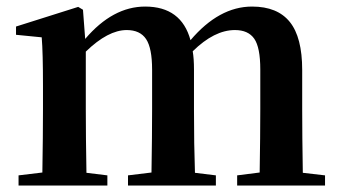

<svg xmlns="http://www.w3.org/2000/svg" viewBox="-20 -571 1048 591"><path d="M912.1 -39.1 980.5 -31.2V0H710V-31.2L779.3 -40Q781.2 -153.3 781.2 -235.4V-357.4Q781.2 -424.8 762.7 -451.7Q744.1 -478.5 703.1 -478.5Q639.6 -478.5 573.2 -413.1Q577.1 -390.6 577.1 -357.4V-235.4Q577.1 -124 580.1 -39.1L644.5 -31.2V0H374V-31.2L446.3 -40Q448.2 -153.3 448.2 -235.4V-356.4Q448.2 -422.9 429.7 -450.7Q411.1 -478.5 370.1 -478.5Q312.5 -478.5 244.1 -412.1V-235.4Q244.1 -152.3 246.1 -39.1L310.5 -31.2V0H37.1V-31.2L110.4 -40Q112.3 -153.3 112.3 -235.4V-306.6Q112.3 -409.2 108.4 -456.1L29.3 -463.9V-489.3L220.7 -549.8L235.4 -541L242.2 -451.2Q327.1 -550.8 426.8 -550.8Q538.1 -550.8 566.4 -447.3Q654.3 -550.8 755.9 -550.8Q834 -550.8 872.1 -503.4Q910.2 -456.1 910.2 -355.5V-235.4Q910.2 -152.3 912.1 -39.1Z"/></svg>

Font: Bpmf Zihi Serif Bold
Style: Bold
Weight: 700
Foundry: But Ko
Version: Version 1.320